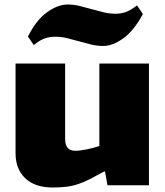

<svg xmlns="http://www.w3.org/2000/svg" viewBox="-20 -822 734 852"><path d="M213 10Q135 10 92 -31Q49 -72 49 -142V-540H269V-208Q269 -179 280 -166Q291 -153 315 -153Q335 -153 364 -159Q393 -165 421 -174V-540H641V0H457L446 -61H442Q406 -41 379.5 -27.5Q353 -14 328 -5.5Q303 3 276 6.5Q249 10 213 10ZM104 -660Q140 -732 188 -767Q236 -802 280 -802Q307 -802 333.5 -795.5Q360 -789 386.5 -781.5Q413 -774 439.5 -767.5Q466 -761 493 -761Q515 -761 536.5 -768Q558 -775 588 -798L614 -760Q576 -688 528.5 -653Q481 -618 438 -618Q411 -618 384.5 -624.5Q358 -631 331.5 -638.5Q305 -646 278.5 -652.5Q252 -659 225 -659Q202 -659 180 -652Q158 -645 130 -622Z"/></svg>

Font: Plata Sans Black
Style: Regular
Weight: 900
Designer: Pablo Impallari, Andres Torresi, & Cristiano Sobral
Foundry: Pablo Impallari, Andres Torresi, & Cristiano Sobral
Version: Version 1.00;December 28, 2019;FontCreator 12.0.0.2547 64-bi